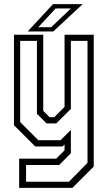

<svg xmlns="http://www.w3.org/2000/svg" viewBox="-20 -708 528 928"><path d="M150.5 0 47.5 -103V-540H189V-172L219.5 -141.5H242L292 -191.5V-540H433V97L330 200H72.5V59H251.5L292 18.5V-10L282 0ZM106 170.5H313L403 79V-510.5H322.5V-181.5L252 -111.5H205L158.5 -158V-510.5H77.5V-118L165 -30.5H273L322.5 -80V33L266 89.5H106ZM114 -556 236 -688H379.5L237.5 -556ZM165 -576.5H227.5L322.5 -667H249Z"/></svg>

Font: Tourney Condensed Light
Style: Regular
Weight: 300
Width: 3
Designer: Tyler Finck
Foundry: Etcetera Type Co
Version: Version 1.010; ttfautohint (v1.8.3)